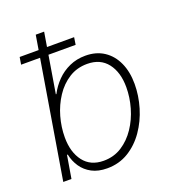

<svg xmlns="http://www.w3.org/2000/svg" viewBox="-134 -831 852 945"><g transform="rotate(-20 291.5 -358.5)"><path d="M267.1 11.2Q220.2 11.2 187 -6.3Q153.8 -23.9 133.8 -53.5Q113.8 -83 106.4 -119.1H102.5L82.5 0H39.6L160.2 -727.5H204.1L152.8 -418H155.8Q174.3 -454.1 203.1 -483.4Q231.9 -512.7 270 -529.8Q308.1 -546.9 353.5 -546.9Q410.2 -546.9 450.7 -520Q491.2 -493.2 512.9 -445.3Q534.7 -397.5 534.7 -333.5Q534.7 -272.5 516.4 -211.2Q498 -149.9 463.1 -99.6Q428.2 -49.3 378.7 -19Q329.1 11.2 267.1 11.2ZM263.2 -29.8Q316.9 -29.8 358.9 -56.9Q400.9 -84 430.4 -128.2Q460 -172.4 475.3 -225.8Q490.7 -279.3 490.7 -332.5Q490.7 -410.6 453.9 -458.3Q417 -505.9 348.1 -505.9Q294.4 -505.9 252.4 -479.2Q210.4 -452.6 181.2 -408.2Q151.9 -363.8 136.7 -310.3Q121.6 -256.8 121.6 -203.1Q121.6 -125.5 158.2 -77.6Q194.8 -29.8 263.2 -29.8ZM42 -613.3 48.3 -651.4H333.5L327.6 -613.3Z"/></g></svg>

Font: Inter 18pt ExtraLight
Style: Italic
Weight: 250
Italic angle: -9.3988°
Designer: Rasmus Andersson
Foundry: rsms
Version: Version 4.001;git-66647c0bb